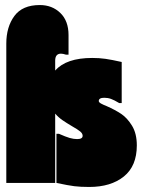

<svg xmlns="http://www.w3.org/2000/svg" viewBox="-20 -726 563 762"><path d="M403 -305Q437 -290 461 -274Q485 -258 504 -227Q523 -196 523 -149Q523 -67 471.5 -25.5Q420 16 334 16Q299 16 275 13Q251 10 204 0V-195H214Q241 -183 256.5 -178.5Q272 -174 286 -174Q308 -174 308 -187Q308 -196 298.5 -204Q289 -212 266 -225Q244 -238 228 -249Q212 -260 199 -275V0H5V-553Q5 -619 37 -662.5Q69 -706 138 -706Q187 -706 219.5 -674.5Q252 -643 252 -587V-509H242Q230 -513 222 -513Q199 -513 199 -485V-446Q243 -496 346 -496Q374 -496 398.5 -492.5Q423 -489 463 -480V-317H453Q433 -329 420.5 -333.5Q408 -338 394 -338Q372 -338 372 -325Q372 -320 381 -315Q390 -310 403 -305Z"/></svg>

Font: FFF_tuoi-tre Black
Style: Regular
Weight: 900
Designer: bBox Type GmbH
Foundry: bBox Type GmbH
Version: Version 1.001